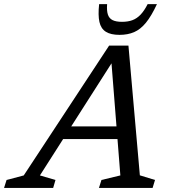

<svg xmlns="http://www.w3.org/2000/svg" viewBox="-84 -930 846 950"><path d="M200 -242 220 -304.5H552.5L532 -242ZM608 -62.5 683 -39.5 671 0H405.5L418 -39.5L511.5 -62L465.5 -644.5H485.5L113.5 -62L190.5 -39.5L179 0H-64L-51.5 -39.5L33.5 -62L456 -704.5H551.5ZM519.5 -822Q549 -822 571.2 -830.2Q593.5 -838.5 611.8 -857.8Q630 -877 646.5 -909.5H692.5Q665 -850.5 638 -817.5Q611 -784.5 579.5 -771Q548 -757.5 507.5 -757.5Q464 -757.5 439.8 -772.8Q415.5 -788 408 -821.2Q400.5 -854.5 406.5 -909.5H446Q443.5 -877 449.8 -858Q456 -839 473 -830.5Q490 -822 519.5 -822Z"/></svg>

Font: Newsreader 10pt
Style: Italic
Weight: 400
Italic angle: -17°
Version: Version 1.003